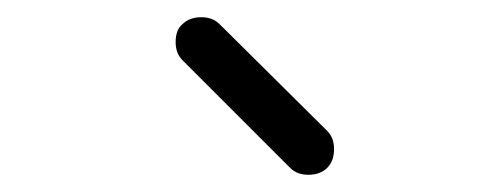

<svg xmlns="http://www.w3.org/2000/svg" viewBox="-20 -679 580 223"><path d="M192 -651Q200 -659 214 -659Q227 -659 235 -651L360 -527Q368 -519 368 -506Q368 -492 360 -484Q352 -476 338 -476Q325 -476 317 -484L192 -609Q184 -617 184 -630Q184 -644.5 192 -651Z"/></svg>

Font: 3270 Nerd Font Mono
Style: Regular
Weight: 400
Monospace: yes
Version: Version 3.0.1;Nerd Fonts 3.0.0